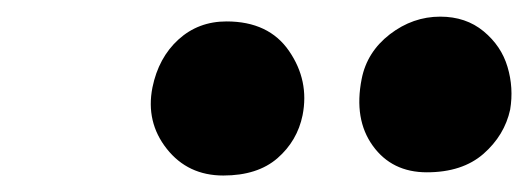

<svg xmlns="http://www.w3.org/2000/svg" viewBox="-20 -777 645 233"><path d="M498 -567.9Q455.6 -567.9 432.4 -600.1Q409.2 -632.3 418.9 -681.2Q425.3 -713.9 453.1 -735.4Q481 -756.8 514.2 -756.8Q545.4 -756.8 566.9 -739Q588.4 -721.2 595.9 -695.8Q603.5 -670.4 599.1 -644Q592.3 -612.8 566.7 -590.3Q541 -567.9 498 -567.9ZM251 -564Q208 -564 182.4 -596.4Q156.7 -628.9 165 -670.9Q172.4 -707 196.5 -729Q220.7 -751 254.9 -751Q306.2 -751 330.8 -715.1Q355.5 -679.2 347.2 -637.2Q340.8 -606 316.7 -585Q292.5 -564 251 -564Z"/></svg>

Font: Shantell Sans Irregular
Style: Bold Italic
Weight: 700
Italic angle: -11.31°
Designer: Stephen Nixon, Anya Danilova, Shantell Martin
Foundry: Arrow Type
Version: Version 1.006;[9816181b4]